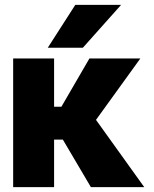

<svg xmlns="http://www.w3.org/2000/svg" viewBox="-20 -768 630 788"><path d="M34 0H202V-195H238L353 0H572L374 -276L556 -528H347L232 -330H202V-528H34ZM176 -572H320L477 -748H289Z"/></svg>

Font: Asimov Pro
Style: Ult
Weight: 900
Designer: Google
Version: Version 2.000980; 2014